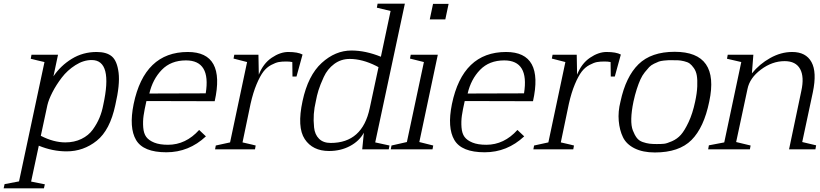

<svg xmlns="http://www.w3.org/2000/svg" viewBox="-54 -816 4479 1049"><path d="M205 -242 169 -74Q239 -38 303 -38Q352 -38 391 -57Q430 -76 453 -108Q476 -140 489.5 -172.5Q503 -205 510 -242Q564 -488 447 -488Q402 -488 358 -460Q314 -432 283.5 -392Q253 -352 232.5 -312Q212 -272 205 -242ZM116 176 191 191 186 213H-34L-29 190L50 175L189 -477Q178 -479 152.5 -485.5Q127 -492 114 -495L118 -517H263L238 -399Q277 -457 338 -494.5Q399 -532 474 -532Q529 -532 557.5 -507.5Q586 -483 594 -418.5Q602 -354 576 -242Q547 -105 474.5 -47Q402 11 310 11Q233 11 158 -20Z M762 -305 1070 -306Q1099 -486 962 -486Q880 -486 830 -434.5Q780 -383 762 -305ZM864 -25Q961 -25 1034 -106L1071 -71Q978 16 855 16Q729 16 689.5 -51Q650 -118 676 -247Q735 -532 972 -532Q1179 -532 1119 -263L746 -264Q735 -216 730.5 -184.5Q726 -153 728.5 -120Q731 -87 745 -68Q759 -49 788.5 -37Q818 -25 864 -25Z M1296 -477 1222 -496 1226 -517H1358L1360 -408Q1384 -469 1430.5 -500.5Q1477 -532 1521 -532Q1573 -532 1599 -518L1566 -398H1544L1543 -477Q1528 -480 1510 -480Q1486 -480 1469 -477Q1452 -474 1427.5 -461Q1403 -448 1385 -424.5Q1367 -401 1348 -356Q1329 -311 1315 -249L1271 -38Q1300 -32 1321 -26.5Q1342 -21 1343 -21L1339 0H1121L1125 -21L1203 -38Z M2014 -449 2001 -456Q1925 -494 1857 -494Q1809 -494 1772 -466.5Q1735 -439 1715 -395.5Q1695 -352 1686 -322.5Q1677 -293 1672 -265Q1663 -227 1660.5 -192.5Q1658 -158 1662 -119.5Q1666 -81 1689 -58Q1712 -35 1753 -35Q1926 -35 1966 -225ZM2080 -756 2005 -774Q2007 -781 2009 -796H2158L1996 -38L2074 -21L2070 0H1925L1934 -91Q1909 -45 1858 -18Q1807 9 1744 9Q1654 9 1611 -56Q1568 -121 1599 -264Q1629 -404 1703.5 -472Q1778 -540 1866 -540Q1943 -540 2027 -506Z M2379 -710H2294L2312 -795H2397ZM2262 -477 2186 -496 2190 -517H2338L2237 -40L2313 -21L2309 0H2081L2085 -21L2169 -40Z M2501 -305 2809 -306Q2838 -486 2701 -486Q2619 -486 2569 -434.5Q2519 -383 2501 -305ZM2603 -25Q2700 -25 2773 -106L2810 -71Q2717 16 2594 16Q2468 16 2428.5 -51Q2389 -118 2415 -247Q2474 -532 2711 -532Q2918 -532 2858 -263L2485 -264Q2474 -216 2469.5 -184.5Q2465 -153 2467.5 -120Q2470 -87 2484 -68Q2498 -49 2527.5 -37Q2557 -25 2603 -25Z M3035 -477 2961 -496 2965 -517H3097L3099 -408Q3123 -469 3169.5 -500.5Q3216 -532 3260 -532Q3312 -532 3338 -518L3305 -398H3283L3282 -477Q3267 -480 3249 -480Q3225 -480 3208 -477Q3191 -474 3166.5 -461Q3142 -448 3124 -424.5Q3106 -401 3087 -356Q3068 -311 3054 -249L3010 -38Q3039 -32 3060 -26.5Q3081 -21 3082 -21L3078 0H2860L2864 -21L2942 -38Z M3407 -261Q3396 -208 3395 -168Q3394 -128 3403.5 -103.5Q3413 -79 3425 -63Q3437 -47 3457.5 -40Q3478 -33 3494.5 -31Q3511 -29 3534 -29Q3559 -29 3574 -30.5Q3589 -32 3617.5 -44.5Q3646 -57 3666 -79.5Q3686 -102 3708 -148.5Q3730 -195 3744 -261Q3754 -307 3755.5 -343.5Q3757 -380 3753 -403.5Q3749 -427 3737 -444Q3725 -461 3714 -469Q3703 -477 3683.5 -481.5Q3664 -486 3652.5 -486.5Q3641 -487 3622 -487Q3605 -487 3597.5 -487Q3590 -487 3572.5 -485Q3555 -483 3545.5 -479.5Q3536 -476 3519.5 -468Q3503 -460 3493 -449.5Q3483 -439 3469 -421.5Q3455 -404 3445 -382Q3435 -360 3425 -329Q3415 -298 3407 -261ZM3632 -533Q3879 -533 3821 -261Q3792 -119 3724 -51Q3656 17 3524 17Q3458 17 3413 -5.5Q3368 -28 3349.5 -66.5Q3331 -105 3326.5 -155.5Q3322 -206 3336 -261Q3365 -397 3434.5 -465Q3504 -533 3632 -533Z M4329 -40 4405 -22 4401 0H4257L4324 -319Q4341 -396 4317.5 -439Q4294 -482 4233 -482Q4165 -482 4103.5 -436Q4042 -390 4030 -330L3968 -40L4047 -21L4043 0H3815L3819 -22L3903 -38L3996 -477Q3987 -479 3959.5 -485.5Q3932 -492 3918 -495L3922 -517H4062L4054 -415Q4095 -466 4154 -499Q4213 -532 4274 -532Q4349 -532 4379.5 -477Q4410 -422 4387 -312Z"/></svg>

Font: Afta serif
Style: Italic
Weight: 400
Italic angle: -12°
Designer: parq.ink
Foundry: Oriol Esparraguera Font
Version: Version 1.000